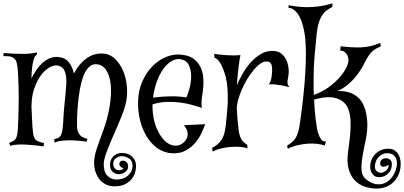

<svg xmlns="http://www.w3.org/2000/svg" viewBox="-20 -840 2330 1107"><path d="M231.4 3.9Q210 1 183.6 -2Q157.2 -4.9 130.4 -6.3Q103.5 -7.8 79.6 -6.3Q55.7 -4.9 40 1L32.2 -15.6Q45.9 -21.5 55.2 -26.4Q64.5 -31.2 69.8 -38.6Q75.2 -45.9 78.1 -59.1Q81.1 -72.3 83 -95.7Q84 -111.3 85 -140.1Q85.9 -168.9 86.9 -203.6Q87.9 -238.3 87.9 -276.4Q87.9 -314.5 86.9 -350.1Q85.9 -385.7 84 -416Q82 -446.3 79.1 -464.8Q76.2 -484.4 69.3 -494.6Q62.5 -504.9 52.2 -509.8Q42 -514.6 28.8 -515.6Q15.6 -516.6 0 -516.6V-534.2Q61.5 -529.3 111.3 -529.3Q161.1 -529.3 192.4 -538.1L193.4 -525.4Q187.5 -523.4 182.6 -516.1Q177.7 -508.8 173.3 -493.2Q168.9 -477.5 165.5 -452.1Q162.1 -426.8 161.1 -387.7Q172.9 -411.1 188.5 -434.6Q204.1 -458 223.1 -475.6Q242.2 -493.2 265.1 -503.4Q288.1 -513.7 314.5 -511.7Q356.4 -507.8 377.4 -480.5Q398.4 -453.1 406.2 -416Q435.5 -472.7 481 -504.9Q526.4 -537.1 584 -530.3Q618.2 -525.4 644.5 -499.5Q670.9 -473.6 688 -435.5Q705.1 -397.5 710.4 -351.6Q715.8 -305.7 709 -262.7Q701.2 -219.7 680.2 -168Q659.2 -116.2 636.2 -64.5Q613.3 -12.7 595.7 33.2Q578.1 79.1 578.1 108.4Q578.1 153.3 600.1 174.3Q622.1 195.3 653.3 195.3Q668.9 195.3 685.1 190.4Q701.2 185.5 714.4 175.3Q727.5 165 735.8 149.9Q744.1 134.8 744.1 114.3Q744.1 85.9 723.6 73.2Q703.1 60.5 682.6 60.5Q662.1 60.5 647.5 72.8Q632.8 85 632.8 103.5Q632.8 108.4 634.3 114.7Q635.7 121.1 639.2 127Q642.6 132.8 649.4 137.2Q656.2 141.6 667 141.6Q675.8 141.6 681.6 138.7Q687.5 135.7 692.4 130.9Q678.7 126 671.4 116.2Q664.1 106.4 671.9 93.8Q675.8 87.9 683.6 86.4Q691.4 85 699.7 88.4Q708 91.8 713.4 99.6Q718.8 107.4 718.8 119.1Q718.8 138.7 703.1 150.9Q687.5 163.1 668 164.1Q647.5 165 630.9 151.9Q614.3 138.7 614.3 110.4Q614.3 81.1 633.3 61.5Q652.3 42 683.6 42Q720.7 42 742.7 64Q764.6 85.9 764.6 118.2Q764.6 134.8 758.8 154.8Q752.9 174.8 738.8 192.4Q724.6 210 700.7 222.2Q676.8 234.4 639.6 234.4Q616.2 234.4 595.2 225.6Q574.2 216.8 558.1 199.2Q542 181.6 532.7 156.7Q523.4 131.8 522.5 99.6Q522.5 64.5 536.6 21Q550.8 -22.5 570.3 -73.2Q600.6 -155.3 612.3 -227.5Q624 -299.8 618.2 -353.5Q612.3 -407.2 590.3 -438.5Q568.4 -469.7 531.2 -469.7Q506.8 -469.7 488.8 -449.2Q470.7 -428.7 459 -396.5Q447.3 -364.3 440.4 -324.2Q433.6 -284.2 429.7 -244.6Q425.8 -205.1 424.8 -171.4Q423.8 -137.7 423.8 -117.2Q423.8 -92.8 430.2 -78.6Q436.5 -64.5 445.8 -56.6Q455.1 -48.8 465.3 -45.4Q475.6 -42 484.4 -39.1L478.5 -23.4Q467.8 -25.4 442.4 -27.8Q417 -30.3 388.7 -30.8Q360.4 -31.2 334.5 -28.3Q308.6 -25.4 295.9 -16.6L292 -37.1Q300.8 -40 309.6 -42.5Q318.4 -44.9 325.7 -52.7Q333 -60.5 337.4 -77.6Q341.8 -94.7 343.8 -127Q346.7 -192.4 353 -251Q359.4 -309.6 362.3 -353.5Q363.3 -376 361.3 -396Q359.4 -416 352.5 -431.2Q345.7 -446.3 333 -454.6Q320.3 -462.9 300.8 -462.9Q280.3 -461.9 255.9 -445.3Q231.4 -428.7 210.9 -398.4Q190.4 -368.2 176.3 -325.7Q162.1 -283.2 162.1 -232.4L161.1 -233.4Q163.1 -199.2 164.1 -166.5Q165 -133.8 167 -110.4Q168.9 -85.9 170.9 -69.8Q172.9 -53.7 179.2 -43Q185.5 -32.2 198.2 -25.9Q210.9 -19.5 233.4 -15.6L231.4 3.9Z M776.4 -264.6Q779.3 -322.3 801.3 -372.1Q823.2 -421.9 858.4 -457.5Q893.6 -493.2 938 -511.7Q982.4 -530.3 1030.3 -524.4Q1078.1 -518.6 1104 -495.1Q1129.9 -471.7 1140.6 -442.9Q1151.4 -414.1 1152.3 -385.7Q1153.3 -357.4 1152.3 -341.8Q1151.4 -327.1 1148.9 -309.6Q1146.5 -292 1144 -274.9Q1141.6 -257.8 1141.6 -242.7Q1141.6 -227.5 1144.5 -217.8Q1120.1 -225.6 1087.9 -234.9Q1055.7 -244.1 1018.1 -249Q980.5 -253.9 939.9 -252.4Q899.4 -251 859.4 -238.3Q858.4 -201.2 864.7 -164.6Q871.1 -127.9 885.7 -94.7Q898.4 -66.4 915 -44.9Q931.6 -23.4 950.7 -12.2Q969.7 -1 989.7 0Q1009.8 1 1030.3 -11.7Q1046.9 -23.4 1055.7 -40Q1063.5 -53.7 1062 -73.2Q1060.5 -92.8 1041 -118.2L1163.1 -124Q1156.2 -104.5 1143.1 -75.2Q1129.9 -45.9 1107.4 -18.6Q1085 8.8 1051.8 27.3Q1018.6 45.9 971.7 43.9Q924.8 41 887.2 14.2Q849.6 -12.7 824.2 -55.7Q798.8 -98.6 786.1 -152.8Q773.4 -207 776.4 -264.6ZM1018.6 -499Q991.2 -502 965.3 -485.4Q939.5 -468.8 918.5 -438Q897.5 -407.2 882.8 -365.2Q868.2 -323.2 862.3 -277.3Q918 -284.2 965.8 -284.7Q1013.7 -285.2 1054.7 -278.3Q1065.4 -300.8 1074.2 -336.4Q1083 -372.1 1082 -406.7Q1081.1 -441.4 1066.9 -467.8Q1052.7 -494.1 1018.6 -499Z M1644.5 -420.9Q1643.6 -404.3 1641.1 -392.6Q1638.7 -380.9 1637.7 -371.6Q1636.7 -362.3 1638.7 -354.5Q1640.6 -346.7 1649.4 -336.9Q1623 -344.7 1601.6 -348.1Q1580.1 -351.6 1563.5 -353.5Q1544.9 -354.5 1530.3 -353.5Q1540 -367.2 1543.5 -383.8Q1546.9 -400.4 1548.8 -424.8Q1549.8 -442.4 1546.9 -460.9Q1543.9 -479.5 1527.3 -484.4Q1520.5 -485.4 1512.7 -485.4Q1504.9 -485.4 1495.1 -481Q1485.4 -476.6 1472.7 -466.8Q1460 -457 1444.3 -438.5Q1421.9 -412.1 1404.3 -382.3Q1386.7 -352.5 1374 -323.2Q1361.3 -293.9 1354 -268.1Q1346.7 -242.2 1345.7 -223.6Q1345.7 -220.7 1344.7 -219.7Q1346.7 -181.6 1349.6 -148.4Q1352.5 -115.2 1355.5 -91.8Q1358.4 -69.3 1363.8 -54.7Q1369.1 -40 1376 -30.8Q1382.8 -21.5 1390.6 -15.6Q1398.4 -9.8 1405.3 -4.9L1407.2 15.6Q1393.6 9.8 1368.2 7.3Q1342.8 4.9 1314 6.8Q1285.2 8.8 1255.9 15.6Q1226.6 22.5 1206.1 34.2L1203.1 11.7Q1230.5 1 1253.4 -28.8Q1276.4 -58.6 1282.2 -122.1Q1285.2 -153.3 1288.6 -186.5Q1292 -219.7 1293 -253.9Q1293.9 -288.1 1292 -324.2Q1290 -360.4 1281.2 -398.4Q1273.4 -425.8 1263.7 -449.2Q1255.9 -468.8 1243.7 -485.8Q1231.4 -502.9 1216.8 -506.8L1214.8 -529.3Q1226.6 -527.3 1244.6 -525.4Q1262.7 -523.4 1283.2 -522Q1303.7 -520.5 1325.2 -520.5Q1346.7 -520.5 1366.2 -522.5Q1362.3 -504.9 1356 -457Q1349.6 -409.2 1345.7 -349.6Q1358.4 -378.9 1378.9 -415Q1399.4 -451.2 1426.8 -481.4Q1454.1 -511.7 1488.3 -530.8Q1522.5 -549.8 1563.5 -545.9Q1587.9 -543 1604 -529.3Q1620.1 -515.6 1629.4 -497.1Q1638.7 -478.5 1642.1 -458Q1645.5 -437.5 1644.5 -420.9Z M2151.4 247.1Q2117.2 247.1 2084 236.3Q2050.8 225.6 2026.4 200.7Q2002 175.8 1990.2 134.3Q1978.5 92.8 1987.3 31.2Q1994.1 -15.6 1998.5 -61Q2002.9 -106.4 2001 -145Q1999 -183.6 1987.3 -213.4Q1975.6 -243.2 1949.2 -259.8Q1924.8 -276.4 1885.7 -279.3Q1846.7 -282.2 1791 -265.6Q1793 -223.6 1796.4 -186.5Q1799.8 -149.4 1804.7 -120.1Q1807.6 -90.8 1815.4 -69.3Q1821.3 -50.8 1832 -36.1Q1842.8 -21.5 1859.4 -25.4L1852.5 -1Q1833 -7.8 1808.1 -10.7Q1783.2 -13.7 1754.9 -11.7Q1726.6 -9.8 1696.8 -2.9Q1667 3.9 1639.6 17.6L1634.8 1Q1649.4 -9.8 1661.1 -18.6Q1672.9 -27.3 1682.1 -41Q1691.4 -54.7 1698.2 -76.2Q1705.1 -97.7 1710 -133.8Q1714.8 -169.9 1722.2 -228Q1729.5 -286.1 1735.4 -353.5Q1741.2 -420.9 1743.2 -492.2Q1745.1 -563.5 1739.3 -625Q1733.4 -670.9 1721.7 -708Q1716.8 -723.6 1709.5 -738.8Q1702.1 -753.9 1692.4 -766.1Q1682.6 -778.3 1670.4 -786.1Q1658.2 -793.9 1643.6 -794.9V-809.6Q1662.1 -806.6 1686 -803.2Q1710 -799.8 1740.7 -798.8Q1771.5 -797.9 1810.1 -802.2Q1848.6 -806.6 1896.5 -820.3V-800.8Q1878.9 -791 1864.3 -780.8Q1849.6 -770.5 1837.4 -752Q1825.2 -733.4 1816.4 -703.1Q1807.6 -672.9 1803.7 -623Q1798.8 -576.2 1793.5 -514.6Q1788.1 -453.1 1788.1 -387.7Q1788.1 -364.3 1788.1 -340.3Q1788.1 -316.4 1790 -293Q1836.9 -309.6 1874 -336.4Q1911.1 -363.3 1936.5 -392.1Q1961.9 -420.9 1975.6 -448.2Q1989.3 -475.6 1989.3 -495.1Q1987.3 -509.8 1982.4 -521.5Q1977.5 -531.2 1967.8 -539.6Q1958 -547.9 1941.4 -548.8L1944.3 -573.2Q2004.9 -565.4 2060.5 -566.9Q2116.2 -568.4 2171.9 -592.8L2175.8 -573.2Q2161.1 -566.4 2149.4 -560.1Q2137.7 -553.7 2127.4 -544.9Q2117.2 -536.1 2107.4 -522Q2097.7 -507.8 2085.9 -485.4Q2077.1 -466.8 2062.5 -442.4Q2047.9 -418 2027.8 -394Q2007.8 -370.1 1981.9 -349.1Q1956.1 -328.1 1925.8 -315.4Q2003.9 -317.4 2047.9 -274.9Q2091.8 -232.4 2097.7 -134.8Q2099.6 -85 2088.9 -34.7Q2078.1 15.6 2070.3 60.1Q2062.5 104.5 2064.5 140.1Q2066.4 175.8 2093.8 196.3Q2120.1 216.8 2146 221.2Q2171.9 225.6 2194.3 217.3Q2216.8 209 2233.9 189.5Q2251 169.9 2260.7 143.6Q2269.5 117.2 2268.6 98.1Q2267.6 79.1 2259.8 66.9Q2252 54.7 2239.7 48.8Q2227.5 43 2213.9 43Q2186.5 43 2165 63.5Q2143.6 84 2141.6 117.2Q2140.6 128.9 2144.5 136.7Q2148.4 144.5 2154.8 148.9Q2161.1 153.3 2168.5 155.3Q2175.8 157.2 2182.6 155.3Q2195.3 153.3 2208.5 140.6Q2221.7 127.9 2220.7 110.4Q2214.8 114.3 2206.1 117.7Q2197.3 121.1 2189.9 121.1Q2182.6 121.1 2177.2 116.7Q2171.9 112.3 2171.9 100.6Q2171.9 86.9 2182.1 79.6Q2192.4 72.3 2205.1 72.3Q2217.8 72.3 2228.5 80.6Q2239.3 88.9 2239.3 105.5Q2240.2 137.7 2218.3 159.7Q2196.3 181.6 2167 181.6Q2145.5 181.6 2133.3 169.4Q2121.1 157.2 2116.7 139.2Q2112.3 121.1 2116.7 99.6Q2121.1 78.1 2133.8 60.1Q2146.5 42 2167.5 29.8Q2188.5 17.6 2217.8 17.6Q2238.3 17.6 2252 25.4Q2265.6 33.2 2273.9 45.4Q2282.2 57.6 2286.1 72.3Q2290 86.9 2290 101.6Q2291 129.9 2282.2 155.8Q2273.4 181.6 2255.9 202.1Q2238.3 222.7 2211.9 234.9Q2185.5 247.1 2151.4 247.1Z"/></svg>

Font: Mystery Quest
Style: Regular
Weight: 400
Designer: Squid
Foundry: Font Diner, Inc DBA Sideshow
Version: Version 1.000